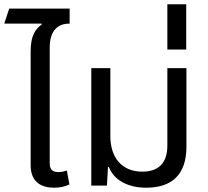

<svg xmlns="http://www.w3.org/2000/svg" viewBox="-33 -866 971 896"><path d="M199 -106V-644C199 -729 242 -756 292 -756V-826H10L-13 -756H161L162 -752C134 -732 110 -702 110 -627V-95C110 -13 164 10 219 10C241 10 265 7 291 -5L279 -70C267 -66 253 -63 241 -63C211 -63 199 -75 199 -106Z M649 10C767 10 837 -49 837 -181V-548H748V-187C748 -107 709 -65 631 -65C536 -65 482 -130 482 -231V-548H393V0H466L471 -87H475C498 -26 563 10 649 10Z M748 -635H836V-846H748Z"/></svg>

Font: Noto Sans Thai
Style: Regular
Weight: 400
Designer: Monotype Design Team
Foundry: Monotype Imaging Inc.
Version: Version 1.901